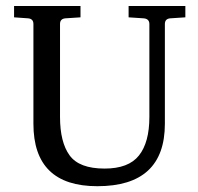

<svg xmlns="http://www.w3.org/2000/svg" viewBox="-20 -644 681 659"><path d="M616.2 -584.5 564.5 -581.1Q545.9 -579.6 545.9 -561.5V-219.2Q545.9 -4.9 314 -4.9Q94.7 -4.9 94.7 -219.2V-561.5Q94.7 -579.6 76.2 -581.1L28.3 -584.5V-623.5H256.3V-584.5L204.6 -581.1Q186 -579.6 186 -561.5V-242.7Q186 -155.8 219 -110.6Q252 -65.4 338.9 -65.4Q421.4 -65.4 457 -110.4Q492.7 -155.3 492.7 -242.7V-561.5Q492.7 -579.6 472.7 -581.1L421.4 -584.5V-623.5H616.2Z"/></svg>

Font: Annapurna SIL
Style: Regular
Weight: 400
Designer: Peter Martin, Annie Olsen
Foundry: SIL International
Version: Version 2.000